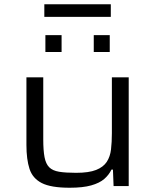

<svg xmlns="http://www.w3.org/2000/svg" viewBox="-20 -873 727 901"><path d="M307 8Q219 8 176 -14Q133 -36 118.5 -80.5Q104 -125 104 -193V-510H183V-219Q183 -167 189 -135.5Q195 -104 211 -88Q227 -72 257.5 -67Q288 -62 337 -62Q397 -62 431 -75.5Q465 -89 481 -113.5Q497 -138 501 -172Q505 -206 505 -248V-510H584V0H513L510 -77H503Q491 -52 469 -33Q447 -14 408 -3Q369 8 307 8ZM193 -629V-708H269V-629ZM420 -629V-708H495V-629ZM188 -794V-853H500V-794Z"/></svg>

Font: Saira Expanded
Style: Regular
Weight: 400
Width: 7
Designer: Hector Gatti with collaboration of the Omnibus-Type team
Foundry: Omnibus-Type
Version: Version 1.100; ttfautohint (v1.8.3)